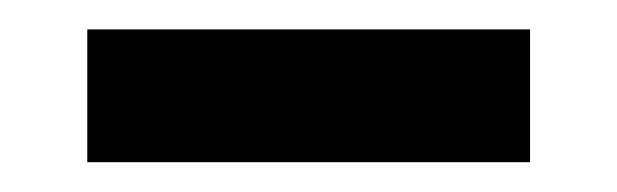

<svg xmlns="http://www.w3.org/2000/svg" viewBox="-20 -288 418 130"><path d="M39.1 -178.2V-268.1H338.9V-178.2Z"/></svg>

Font: Carme
Style: Regular
Weight: 400
Version: 1.000